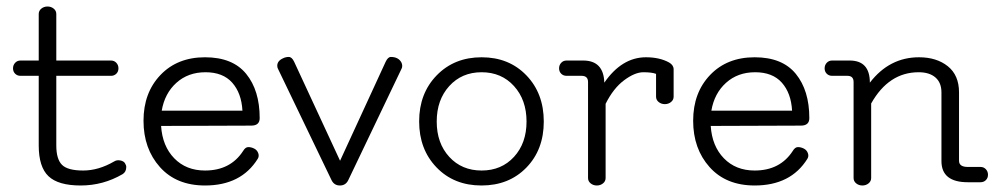

<svg xmlns="http://www.w3.org/2000/svg" viewBox="-20 -560 3057 590"><path d="M368 -47Q368 -32 357 -25Q297 10 228 10Q159 10 129 -18.5Q99 -47 99 -113V-327H43Q33 -327 26.5 -333.5Q20 -340 20 -350Q20 -360 26.5 -367Q33 -374 43 -374H99V-517Q99 -527 107 -533.5Q115 -540 126 -540Q137 -540 145 -533.5Q153 -527 153 -517V-374H321Q331 -374 337.5 -367Q344 -360 344 -350Q344 -340 337.5 -333.5Q331 -327 321 -327H153V-113Q153 -71 170.5 -53.5Q188 -36 235.5 -36Q283 -36 331 -64Q339 -69 349.5 -67Q360 -65 364 -58.5Q368 -52 368 -47Z M477 -220H725Q722 -274 693.5 -306Q665 -338 611.5 -338Q558 -338 522 -305.5Q486 -273 477 -220ZM727 -96Q734 -108 743 -108Q752 -108 761 -103.5Q770 -99 773.5 -89.5Q777 -80 772 -72Q721 10 610 10Q522 10 471.5 -46.5Q421 -103 421 -189Q421 -275 473 -329.5Q525 -384 610 -384Q695 -384 736.5 -333Q778 -282 778 -197Q778 -174 752 -174L475 -173Q479 -111 515.5 -73.5Q552 -36 610 -36Q688 -36 727 -96Z M1165 -370Q1172 -385 1181 -385Q1205 -385 1214 -367Q1216 -362 1216 -357.5Q1216 -353 1214 -349L1050 -6Q1042 10 1024.5 10Q1007 10 999 -6L834 -349Q832 -353 832 -358Q832 -373 850 -381Q858 -385 867.5 -385Q877 -385 884 -370L1025 -66Z M1460 -36Q1521 -36 1559.5 -78Q1598 -120 1598 -186.5Q1598 -253 1559.5 -295.5Q1521 -338 1460 -338Q1399 -338 1360.5 -295.5Q1322 -253 1322 -186.5Q1322 -120 1360.5 -78Q1399 -36 1460 -36ZM1321.5 -45.5Q1268 -101 1268 -187Q1268 -273 1322 -328.5Q1376 -384 1460 -384Q1544 -384 1597.5 -328.5Q1651 -273 1651 -186.5Q1651 -100 1597.5 -45Q1544 10 1459.5 10Q1375 10 1321.5 -45.5Z M1721 -374H1772Q1835 -374 1837 -306Q1891 -384 1965 -384Q2007 -384 2036 -368Q2050 -360 2050 -347V-263Q2050 -253 2042 -246.5Q2034 -240 2023 -240Q2012 -240 2004 -246.5Q1996 -253 1996 -263V-333Q1983 -338 1957 -338Q1931 -338 1898 -313.5Q1865 -289 1841 -241V-13Q1841 -3 1833 3.5Q1825 10 1814 10Q1803 10 1795 3.5Q1787 -3 1787 -13V-308Q1787 -327 1767 -327H1721Q1711 -327 1704.5 -333.5Q1698 -340 1698 -350Q1698 -360 1704.5 -367Q1711 -374 1721 -374Z M2166 -220H2414Q2411 -274 2382.5 -306Q2354 -338 2300.5 -338Q2247 -338 2211 -305.5Q2175 -273 2166 -220ZM2416 -96Q2423 -108 2432 -108Q2441 -108 2450 -103.5Q2459 -99 2462.5 -89.5Q2466 -80 2461 -72Q2410 10 2299 10Q2211 10 2160.5 -46.5Q2110 -103 2110 -189Q2110 -275 2162 -329.5Q2214 -384 2299 -384Q2384 -384 2425.5 -333Q2467 -282 2467 -197Q2467 -174 2441 -174L2164 -173Q2168 -111 2204.5 -73.5Q2241 -36 2299 -36Q2377 -36 2416 -96Z M2584 -327H2537Q2527 -327 2520.5 -333.5Q2514 -340 2514 -350Q2514 -360 2520.5 -367Q2527 -374 2537 -374H2591Q2653 -374 2653 -306Q2713 -384 2804 -384Q2858 -384 2892.5 -356.5Q2927 -329 2927 -276V-66Q2927 -47 2954 -47H2993Q3003 -47 3009.5 -40Q3016 -33 3016 -23Q3016 -13 3009.5 -6.5Q3003 0 2993 0H2954Q2873 0 2873 -65V-276Q2873 -306 2854.5 -322Q2836 -338 2803 -338Q2711 -338 2657 -242V-13Q2657 -3 2649 3.5Q2641 10 2630 10Q2619 10 2611 3.5Q2603 -3 2603 -13V-308Q2603 -327 2584 -327Z"/></svg>

Font: Flamenco
Style: Regular
Weight: 400
Designer: Luciano Vergara
Foundry: Luciano Vergara
Version: Version 1.003